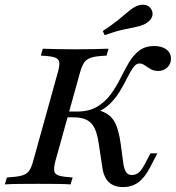

<svg xmlns="http://www.w3.org/2000/svg" viewBox="-34 -776 739 808"><path d="M483.9 11.3Q446 11.3 424.2 -9.3Q402.4 -29.8 396.8 -71L381.5 -171.8Q375.8 -212.1 364.1 -236.3Q352.4 -260.5 331 -271.4Q309.7 -282.3 274.2 -282.3H238.7L244.4 -306.5H288.7Q340.3 -306.5 374.2 -326.6Q408.1 -346.8 431 -377.8Q454 -408.9 471.8 -444.4Q489.5 -479.8 507.7 -511.3Q525.8 -542.7 551.2 -562.5Q576.6 -582.3 615.3 -582.3Q647.6 -582.3 666.5 -567.7Q685.5 -553.2 685.5 -529Q685.5 -507.3 670.2 -492.3Q654.8 -477.4 632.3 -477.4Q613.7 -477.4 600.4 -485.1Q587.1 -492.7 575.8 -500.8Q564.5 -508.9 552.4 -508.9Q538.7 -508.9 526.6 -491.9Q514.5 -475 501.6 -448.8Q488.7 -422.6 471.4 -393.5Q454 -364.5 429.4 -339.9Q404.8 -315.3 370.2 -302.4L375 -313.7Q407.3 -305.6 426.6 -289.5Q446 -273.4 456.5 -245.6Q466.9 -217.7 473.4 -174.2L485.5 -84.7Q489.5 -61.3 497.6 -50.4Q505.6 -39.5 521 -39.5Q537.9 -39.5 550.8 -50.8Q563.7 -62.1 576.6 -87.9L599.2 -130.6H628.2L597.6 -71.8Q575 -28.2 548 -8.5Q521 11.3 483.9 11.3ZM-13.7 0 -4.8 -29Q36.3 -31.5 57.3 -37.1Q78.2 -42.7 88.3 -56.9Q98.4 -71 105.6 -98.4L209.7 -472.6Q217.7 -500.8 215.3 -514.9Q212.9 -529 195.2 -534.7Q177.4 -540.3 137.9 -541.9L146 -571Q167.7 -570.2 202.4 -569.4Q237.1 -568.5 282.3 -568.5Q326.6 -568.5 362.9 -569.4Q399.2 -570.2 422.6 -571L414.5 -541.9Q373.4 -540.3 352.4 -534.3Q331.5 -528.2 321.4 -514.5Q311.3 -500.8 303.2 -472.6L199.2 -98.4Q191.9 -70.2 194.4 -56Q196.8 -41.9 214.9 -36.7Q233.1 -31.5 271.8 -29L262.9 0Q241.9 -1.6 206.5 -2Q171 -2.4 126.6 -2.4Q81.5 -2.4 45.2 -2Q8.9 -1.6 -13.7 0ZM406.5 -628.2 398.4 -645.2Q438.7 -671.8 463.3 -691.9Q487.9 -712.1 504.8 -726.6Q521.8 -741.1 537.9 -749.2Q559.7 -758.9 577.4 -755.2Q595.2 -751.6 604 -734.7Q612.1 -717.7 604.4 -702Q596.8 -686.3 575.8 -675Q559.7 -666.9 537.5 -662.5Q515.3 -658.1 483.9 -651.2Q452.4 -644.4 406.5 -628.2Z"/></svg>

Font: Playfair 5pt SemiExpanded Light Medium
Style: Italic
Weight: 500
Italic angle: -15.6°
Version: Version 2.001;gftools[0.9.30]